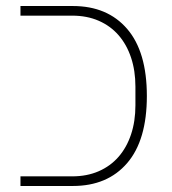

<svg xmlns="http://www.w3.org/2000/svg" viewBox="-20 -618 570 638"><path d="M48 -32H220Q269 -32 308 -49Q347 -66 374 -97Q401 -128 415.5 -171.5Q430 -215 430 -268V-330Q430 -383 415.5 -426.5Q401 -470 374 -501Q347 -532 308 -549Q269 -566 220 -566H48V-598H222Q337 -598 402.5 -522Q468 -446 468 -299Q468 -152 402.5 -76Q337 0 222 0H48Z"/></svg>

Font: IBM Plex Sans Hebrew ExtLt
Style: Regular
Weight: 200
Designer: Mike Abbink, Paul van der Laan, Pieter van Rosmalen, Yanek Iontef
Foundry: Bold Monday
Version: Version 1.3